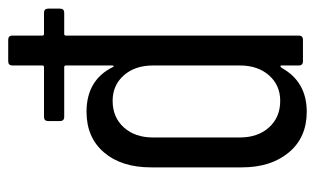

<svg xmlns="http://www.w3.org/2000/svg" viewBox="-166 -574 749 456"><g transform="rotate(-90 208.0 -345.5)"><path d="M39 -145V-361Q39 -431 74.5 -472.5Q110 -514 171 -514Q246 -514 277 -452Q278 -449 279.5 -449.5Q281 -450 281 -453V-563Q281 -567 277 -567H159Q149 -567 149 -577V-605Q149 -615 159 -615H277Q281 -615 281 -619V-690Q281 -700 291 -700H342Q352 -700 352 -690V-619Q352 -615 356 -615H406Q416 -615 416 -605V-577Q416 -567 406 -567H356Q352 -567 352 -563V-10Q352 0 342 0H291Q281 0 281 -10V-51Q281 -54 279 -53.5Q277 -53 275 -50Q242 9 171 9Q110 9 74.5 -33.5Q39 -76 39 -145ZM281 -150V-356Q281 -399 257.5 -425.5Q234 -452 197 -452Q158 -452 134 -425.5Q110 -399 110 -356V-150Q110 -107 134 -80.5Q158 -54 197 -54Q234 -54 257.5 -80.5Q281 -107 281 -150Z"/></g></svg>

Font: Barlow Condensed
Style: Regular
Weight: 400
Width: 3
Designer: Jeremy Tribby
Foundry: Tribby Type
Version: Version 1.500